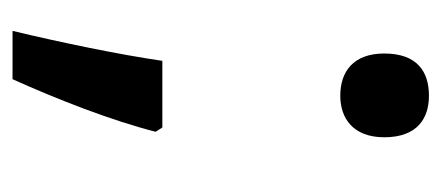

<svg xmlns="http://www.w3.org/2000/svg" viewBox="-224 -368 721 314"><g transform="rotate(90 137.0 -211.5)"><path d="M137 -407C174 -407 205 -428 205 -479C205 -533 174 -552 137 -552C98 -552 68 -533 68 -479C68 -428 98 -407 137 -407ZM189 -116H80C70 -47 50 50 31 129H110C143 56 178 -34 196 -105Z"/></g></svg>

Font: Noto Sans Malayalam Medium
Style: Regular
Weight: 500
Designer: Jelle Bosma - Monotype Design Team
Foundry: Monotype Imaging Inc.
Version: Version 2.104